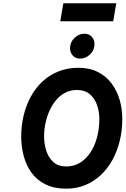

<svg xmlns="http://www.w3.org/2000/svg" viewBox="-20 -1118 752 1150"><path d="M377.5 12Q304 12 252 -14Q200 -40 168.2 -84.2Q136.5 -128.5 121.8 -184.5Q107 -240.5 107 -300Q107 -366 121.8 -427Q136.5 -488 165 -540Q193.5 -592 235 -630.5Q276.5 -669 330.5 -690.5Q384.5 -712 449.5 -712Q517 -712 566.8 -686.5Q616.5 -661 648.8 -617.5Q681 -574 696.8 -519.5Q712.5 -465 712.5 -406Q712.5 -337 697.2 -274.5Q682 -212 653.2 -159.8Q624.5 -107.5 583.2 -69Q542 -30.5 490.2 -9.2Q438.5 12 377.5 12ZM377 -121Q412.5 -121 443.2 -135Q474 -149 498.2 -175.2Q522.5 -201.5 539.8 -237.2Q557 -273 566 -315.5Q575 -358 575 -406Q575 -447.5 561.8 -487.2Q548.5 -527 519 -553Q489.5 -579 440 -579Q403.5 -579 372.8 -563.8Q342 -548.5 318.2 -521Q294.5 -493.5 278 -458Q261.5 -422.5 252.8 -382Q244 -341.5 244 -300Q244 -257 257 -215.8Q270 -174.5 299 -147.8Q328 -121 377 -121ZM459 -767Q432.5 -767 416 -785.2Q399.5 -803.5 399.5 -829Q399.5 -865.5 426 -890.8Q452.5 -916 486 -916Q513 -916 529.5 -898Q546 -880 546 -854Q546 -817.5 519.5 -792.2Q493 -767 459 -767ZM341 -990.5 359.5 -1098.5H676.5L658 -990.5Z"/></svg>

Font: Overpass ExtraBold
Style: Italic
Weight: 800
Italic angle: -10°
Designer: Delve Withrington, Dave Bailey, Thomas Jockin
Foundry: Delve Fonts LLC
Version: Version 4.000